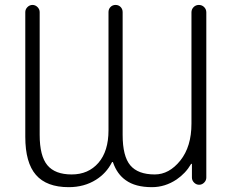

<svg xmlns="http://www.w3.org/2000/svg" viewBox="-20 -774 945 782"><path d="M440.4 -112.3Q440.4 -114.3 438.5 -114.3Q436.5 -114.3 435.5 -112.3Q413.1 -68.4 371.1 -42Q323.2 -11.7 259.8 -11.7Q169.9 -11.7 126.5 -61.5Q83 -111.3 83 -216.8V-724.6Q83 -736.3 91.8 -745.1Q100.6 -753.9 112.3 -753.9Q124 -753.9 132.8 -745.1Q141.6 -736.3 141.6 -724.6V-224.6Q141.6 -138.7 172.9 -101.1Q204.1 -63.5 272 -63.5Q339.8 -63.5 380.9 -110.8Q421.9 -158.2 421.9 -243.2V-724.6Q421.9 -737.3 430.2 -745.6Q438.5 -753.9 450.7 -753.9Q462.9 -753.9 471.2 -745.6Q479.5 -737.3 479.5 -724.6V-224.6Q479.5 -137.7 510.7 -100.6Q542 -63.5 610.4 -63.5Q668.9 -63.5 714.4 -120.1Q759.8 -176.8 759.8 -270.5V-723.6Q759.8 -736.3 768.6 -745.1Q777.3 -753.9 790 -753.9Q802.7 -753.9 811.5 -745.1Q820.3 -736.3 820.3 -723.6V-50.8Q820.3 -39.1 811.5 -30.3Q802.7 -21.5 791 -21.5Q779.3 -21.5 770.5 -30.3Q761.7 -39.1 761.7 -50.8V-105.5Q761.7 -106.4 760.3 -106.9Q758.8 -107.4 757.8 -105.5Q736.3 -68.4 699.2 -43Q652.3 -11.7 598.6 -11.7Q531.2 -11.7 492.2 -40Q457 -64.5 440.4 -112.3Z"/></svg>

Font: Gen Jyuu Gothic Light
Style: Regular
Weight: 200
Designer: [Source Han Sans]
Ryoko NISHIZUKA  (kana & ideographs); Paul D. Hunt (Latin, Greek & Cyrillic); Wenlong ZHANG  (bopomofo
Version: Version 1.002.20150607